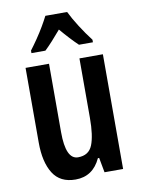

<svg xmlns="http://www.w3.org/2000/svg" viewBox="-87 -825 658 895"><g transform="rotate(-10 242.0 -378.0)"><path d="M424 -543V0H336L323 -70H317Q280 10 198 10Q125 10 91.5 -43.5Q58 -97 58 -189V-543H169V-219Q169 -90 227 -90Q278 -90 295.5 -133.5Q313 -177 313 -262V-543ZM294 -766Q310 -733 335.5 -693Q361 -653 388 -618V-606H322Q304 -623 284 -644.5Q264 -666 242 -692Q220 -666 199.5 -643.5Q179 -621 163 -606H97V-618Q113 -639 131.5 -666Q150 -693 165.5 -719.5Q181 -746 191 -766Z"/></g></svg>

Font: Noto Sans Lao ExtraCondensed SemiBold
Style: Regular
Weight: 600
Width: 2
Designer: Monotype Design Team
Foundry: Monotype Imaging Inc.
Version: Version 2.003; ttfautohint (v1.8.4.7-5d5b)